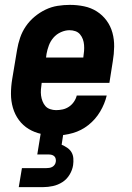

<svg xmlns="http://www.w3.org/2000/svg" viewBox="-20 -548 540 788"><path d="M210 8Q180 8 151 2Q122 -4 98 -18.5Q74 -33 57.5 -55.5Q41 -78 33 -105.5Q25 -133 25 -163Q25 -193 30 -223L50 -343Q54 -368 62.5 -393Q71 -418 86 -440Q101 -462 122 -479.5Q143 -497 167 -508.5Q191 -520 216.5 -524Q242 -528 267 -528Q297 -528 325.5 -522Q354 -516 377.5 -501Q401 -486 417.5 -463.5Q434 -441 441.5 -413.5Q449 -386 448.5 -356Q448 -326 443 -297L429 -208H151V-207Q149 -194 148 -181Q147 -168 148.5 -156Q150 -144 154.5 -132.5Q159 -121 166.5 -112.5Q174 -104 186 -100Q198 -96 210 -96Q224 -96 237.5 -99Q251 -102 263 -110Q275 -118 283.5 -130.5Q292 -143 295 -156H418Q410 -122 391 -90Q372 -58 343 -35Q314 -12 279 -2Q244 8 210 8ZM169 -312H322V-313Q324 -326 325 -338.5Q326 -351 325 -363.5Q324 -376 320 -387Q316 -398 308.5 -407Q301 -416 289.5 -420Q278 -424 265 -424Q248 -424 230 -416Q212 -408 199.5 -393.5Q187 -379 180.5 -361.5Q174 -344 171 -327ZM57 220 70 142H170Q176 142 182.5 141Q189 140 194.5 137Q200 134 204 128.5Q208 123 209 116Q210 110 208.5 103.5Q207 97 202.5 93Q198 89 192 87.5Q186 86 180 86H133L147 0H240L233 46Q245 51 256 58.5Q267 66 273.5 77Q280 88 281 102Q282 116 280 130Q277 150 265.5 169Q254 188 236 199.5Q218 211 197.5 215.5Q177 220 157 220Z"/></svg>

Font: Iosevka SS04 Extrabold Oblique
Style: Regular
Weight: 800
Italic angle: -9°
Monospace: yes
Designer: Belleve Invis
Foundry: Belleve Invis
Version: Version 19.0.0; ttfautohint (v1.8.4)